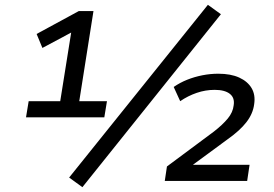

<svg xmlns="http://www.w3.org/2000/svg" viewBox="-20 -751 1138 797"><path d="M88 -264 99 -331H230L279 -638H317L156 -552L132 -610L307 -705H368L309 -331H424L413 -264ZM322 26 267 -14 843 -731 897 -692ZM664 0 673 -60 868 -205Q904 -233 925.5 -259Q947 -285 950 -314Q955 -345 934 -361.5Q913 -378 871 -378Q833 -378 796.5 -365.5Q760 -353 728 -331L701 -390Q727 -408 757 -420Q787 -432 820 -438.5Q853 -445 886 -445Q938 -445 973 -429Q1008 -413 1024.5 -385Q1041 -357 1035 -318Q1030 -279 1003 -244Q976 -209 925 -173L770 -59L769 -67H1016L1006 0Z"/></svg>

Font: Nunito Sans 10pt SemiExpanded Medium
Style: Italic
Weight: 500
Width: 6
Italic angle: -9°
Designer: Vernon Adams
Foundry: Vernon Adams
Version: Version 3.101;gftools[0.9.27]